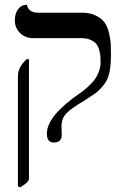

<svg xmlns="http://www.w3.org/2000/svg" viewBox="-20 -575 537 815"><path d="M66 220 56 216V-251Q56 -291 94 -324H103V184Q103 198 66 220ZM241 -38Q241 -35 241.5 -23Q242 -11 242 -3Q242 30 208 30Q179 30 179 -8Q179 -83 320 -180Q328 -185 339.5 -194.5Q351 -204 368 -221Q385 -238 396 -262Q407 -286 407 -310Q407 -327 406 -338Q405 -349 400.5 -364.5Q396 -380 388 -389.5Q380 -399 364 -406Q348 -413 325 -413H122Q87 -413 65 -435Q43 -457 43 -488Q43 -517 55.5 -534Q68 -551 81 -553L94 -555Q101 -521 143 -521H329Q363 -521 387.5 -508.5Q412 -496 424 -479.5Q436 -463 442.5 -435.5Q449 -408 450 -390Q451 -372 451 -344Q451 -298 444.5 -267Q438 -236 419.5 -213.5Q401 -191 386 -180Q371 -169 338 -148Q285 -117 263 -95Q241 -73 241 -38Z"/></svg>

Font: Libertinus Sans
Style: Regular
Weight: 400
Designer: Philipp H. Poll
Foundry: Khaled Hosny
Version: Version 6.1